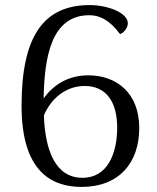

<svg xmlns="http://www.w3.org/2000/svg" viewBox="-20 -725 620 757"><path d="M328 -428C244 -428 187 -386 152 -337C155 -495 180 -665 332 -665C370 -665 410 -649 453 -591C463 -592 484 -612 484 -633C484 -676 402 -705 334 -705C151 -705 65 -581 65 -308C65 -51 181 12 302 12C448 12 529 -82 529 -220C529 -359 439 -428 328 -428ZM305 -24C199 -24 158 -131 153 -270C183 -340 242 -386 314 -386C398 -386 442 -324 442 -222C442 -123 406 -24 305 -24Z"/></svg>

Font: Arima Koshi
Style: Regular
Weight: 400
Designer: Joana Correia and Natanael Gama
Foundry: NDISCOVER
Version: Version 1.019;PS 001.019;hotconv 1.0.88;makeotf.lib2.5.64775